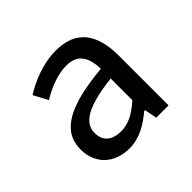

<svg xmlns="http://www.w3.org/2000/svg" viewBox="-105 -919 596 596"><g transform="rotate(-45 193.0 -620.5)"><path d="M152 -432C198 -432 235 -456 266 -482H270L278 -441H332V-660C332 -754 294 -809 205 -809C147 -809 92 -785 56 -762L81 -715C111 -734 155 -753 195 -753C247 -753 262 -718 264 -670C110 -656 42 -616 42 -537C42 -474 86 -432 152 -432ZM172 -488C134 -488 109 -505 109 -543C109 -585 149 -614 264 -627V-532C231 -502 202 -488 172 -488Z"/></g></svg>

Font: Source Han Sans KR
Style: Regular
Weight: 400
Designer: Ryoko NISHIZUKA 西塚涼子 (kana, bopomofo & ideographs); Paul D. Hunt (Latin, Greek & Cyrillic); Sandoll Communications 산돌커뮤니
Foundry: Adobe
Version: Version 2.004;hotconv 1.0.118;makeotfexe 2.5.65603